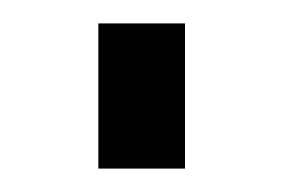

<svg xmlns="http://www.w3.org/2000/svg" viewBox="-20 -389 242 164"><path d="M64 -245V-369H138V-245Z"/></svg>

Font: PTCRaleway Medium
Style: Regular
Weight: 500
Designer: Matt McInerney, Pablo Impallari, Rodrigo Fuenzalida
Foundry: Matt McInerney, Pablo Impallari, Rodrigo Fuenzalida
Version: Version 3.000g; ttfautohint (v1.5) -l 8 -r 28 -G 28 -x 14 -D